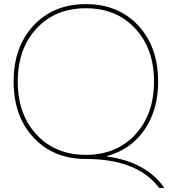

<svg xmlns="http://www.w3.org/2000/svg" viewBox="-20 -760 817 930"><path d="M635 -622Q544 -720 396 -720Q248 -720 157 -622Q66 -524 66 -365Q66 -206 157 -108Q248 -10 396 -10Q544 -10 635 -108Q726 -206 726 -365Q726 -524 635 -622ZM396 10Q239 10 142.5 -93.5Q46 -197 46 -365Q46 -533 142.5 -636.5Q239 -740 396 -740Q553 -740 649.5 -636.5Q746 -533 746 -365Q746 -227 679.5 -131Q613 -35 498 -4V-2Q688 24 776 150H751Q645 10 396 10Z"/></svg>

Font: M PLUS 1p Thin
Style: Regular
Weight: 250
Version: Version 1.062